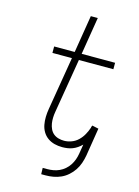

<svg xmlns="http://www.w3.org/2000/svg" viewBox="-135 -809 770 1065"><g transform="rotate(15 250.0 -276.0)"><path d="M211 183 210 147H236Q253 147 270.5 144Q288 141 304.5 133.5Q321 126 335.5 113.5Q350 101 360 85.5Q370 70 376 53.5Q382 37 385 19L394 -36Q383 -25 370 -16Q357 -7 342.5 -1.5Q328 4 313 6Q298 8 284 8Q261 8 239.5 2.5Q218 -3 200.5 -15.5Q183 -28 172 -46.5Q161 -65 157 -86.5Q153 -108 153.5 -131Q154 -154 158 -177L209 -483H97V-520H215L250 -735H290L255 -520H447V-483H249L197 -171Q194 -154 193.5 -137Q193 -120 195.5 -104Q198 -88 205 -73Q212 -58 224 -48Q236 -38 252 -33.5Q268 -29 285 -29Q306 -29 327.5 -37Q349 -45 365.5 -61Q382 -77 393 -97Q404 -117 411 -138V-143H412Q413 -145 413.5 -147Q414 -149 415 -151L452 -143L426 19Q422 41 414.5 63Q407 85 394 104.5Q381 124 363 140Q345 156 324 165.5Q303 175 280.5 179Q258 183 236 183Z"/></g></svg>

Font: Iosevka Curly Extralight
Style: Italic
Weight: 200
Italic angle: -9°
Monospace: yes
Designer: Belleve Invis
Foundry: Belleve Invis
Version: Version 22.1.2; ttfautohint (v1.8.4)